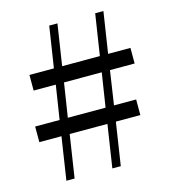

<svg xmlns="http://www.w3.org/2000/svg" viewBox="-104 -774 763 859"><g transform="rotate(-15 277.0 -345.0)"><path d="M97.7 0 127.9 -198.2H25.4V-270.5H138.7L163.1 -427.7H60.5V-500H173.8L203.1 -690.4H241.2L211.9 -500H386.7L416 -690.4H454.1L424.8 -500H528.3V-427.7H414.1L390.6 -270.5H493.2V-198.2H379.9L349.6 0H310.5L340.8 -198.2H166L135.7 0ZM176.8 -270.5H351.6L376 -427.7H201.2Z"/></g></svg>

Font: Bpmf GenYo Min R
Style: R
Weight: 400
Foundry: But Ko
Version: Version 1.320